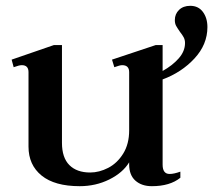

<svg xmlns="http://www.w3.org/2000/svg" viewBox="-20 -630 733 660"><path d="M78 -126V-382Q78 -406 55 -406Q46 -406 27 -399L20 -425L165 -475H193V-139Q193 -88 218.5 -62.5Q244 -37 290 -37Q321 -37 352 -53Q383 -69 403.5 -102Q424 -135 424 -182V-382Q424 -406 400 -406Q392 -406 373 -399L365 -425L515 -475H539V-386Q573 -405 594.5 -429.5Q616 -454 616 -482Q616 -493 611.5 -501.5Q607 -510 599 -520Q590 -533 585.5 -541Q581 -549 581 -561Q581 -582 595.5 -596Q610 -610 634 -610Q662 -610 677.5 -589Q693 -568 693 -537Q693 -477 648.5 -429Q604 -381 539 -357V-64Q539 -32 563 -32Q578 -32 600 -40V-19Q564 10 502 10Q467 10 445.5 -9Q424 -28 424 -65V-72Q402 -36 355.5 -13Q309 10 254 10Q168 10 123 -26.5Q78 -63 78 -126Z"/></svg>

Font: Taviraj Medium
Style: Regular
Weight: 500
Designer: Katatrad Team
Foundry: CadsonDemak
Version: Version 1.001